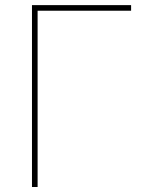

<svg xmlns="http://www.w3.org/2000/svg" viewBox="-20 -748 602 768"><path d="M504.4 -727.5V-705.1H130.4V0H107.9V-727.5Z"/></svg>

Font: Inter 17pt Thin
Style: Regular
Weight: 250
Version: Version 4.001;git-66647c0bb